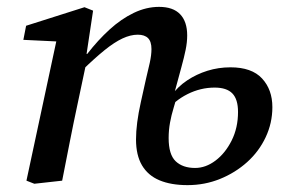

<svg xmlns="http://www.w3.org/2000/svg" viewBox="-20 -526 839 559"><path d="M80 9 57 0 150 -434 173 -404 48 -410 56 -451 226 -505 251 -495 231 -362 235 -361 206 -224Q194 -168 183 -112Q172 -56 161 0ZM526 13Q478 13 444.5 -1Q411 -15 393.5 -44.5Q376 -74 376 -120Q376 -143 379.5 -170Q383 -197 390 -228.5Q397 -260 405 -296Q411 -320 416 -343Q421 -366 421 -383Q421 -405 411 -415Q401 -425 381 -425Q360 -425 336.5 -414Q313 -403 284.5 -380Q256 -357 219 -321L216 -369H234Q265 -409 299 -440Q333 -471 369.5 -488.5Q406 -506 443 -506Q484 -506 504.5 -484.5Q525 -463 525 -423Q525 -403 520.5 -381Q516 -359 508 -330Q500 -301 489 -260L498 -255Q492 -233 485.5 -212Q479 -191 475 -169Q471 -147 471 -124Q471 -76 491.5 -56.5Q512 -37 548 -37Q579 -37 607.5 -58.5Q636 -80 654.5 -117Q673 -154 673 -200Q673 -237 656.5 -254Q640 -271 605 -271Q564 -271 526 -252Q488 -233 460 -198L454 -249H480Q498 -274 525 -292Q552 -310 584 -320Q616 -330 651 -330Q713 -330 743 -297.5Q773 -265 773 -214Q773 -168 753.5 -126.5Q734 -85 699.5 -54Q665 -23 620.5 -5Q576 13 526 13Z"/></svg>

Font: Source Serif 4 Medium
Style: Italic
Weight: 500
Italic angle: -12°
Designer: Frank Grießhammer
Foundry: Adobe Systems Incorporated
Version: Version 4.004;hotconv 1.0.116;makeotfexe 2.5.65601